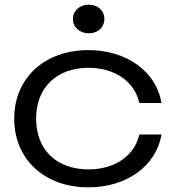

<svg xmlns="http://www.w3.org/2000/svg" viewBox="-20 -791 747 824"><path d="M578 -214C558 -123 473 -64 360 -64C223 -64 135 -148 135 -282C135 -415 223 -500 360 -500C472 -500 557 -442 578 -349H673C651 -484 523 -576 360 -576C171 -576 41 -456 41 -282C41 -107 171 13 360 13C523 13 651 -79 673 -214ZM361 -648C400 -648 428 -674 428 -710C428 -745 400 -771 361 -771C322 -771 293 -745 293 -710C293 -674 322 -648 361 -648Z"/></svg>

Font: Bounded Light
Style: Regular
Weight: 300
Designer: Vlad Churkin
Version: Version 3.0